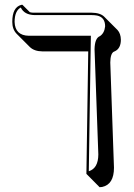

<svg xmlns="http://www.w3.org/2000/svg" viewBox="-20 -570 571 816"><path d="M448.7 -304.2 464.4 142.6Q464.4 213.9 414.1 224.6Q408.2 225.6 403.3 225.6L347.2 168.9L355 -351.6H159.7Q125.5 -352.1 106.9 -370.1L50.3 -426.8Q32.2 -445.8 32.2 -477.1Q32.2 -539.1 70.3 -549.3Q75.2 -550.3 75.2 -549.8L106.9 -518.1Q115.7 -515.6 127 -516.1H369.1Q406.2 -515.6 422.9 -499L479.5 -442.4Q493.2 -427.2 493.7 -401.4Q493.7 -364.3 468.3 -352.1Q465.8 -351.1 464.4 -350.6Q449.2 -343.3 448.7 -304.2ZM381.8 -360.8Q382.8 -408.2 404.8 -416.5Q423.8 -429.2 426.8 -458Q426.8 -496.6 392.6 -503.9Q381.8 -505.9 369.1 -505.9H127Q83 -506.8 68.4 -538.1Q42.5 -524.4 42 -477.1Q43.9 -418.9 103 -418H366.2L357.4 157.7Q397.5 145.5 397.9 86.4Z"/></svg>

Font: Linux Biolinum Shadow O
Style: Regular
Weight: 400
Designer: Philipp H. Poll
Foundry: Philipp H. Poll
Version: Version 1.0.4